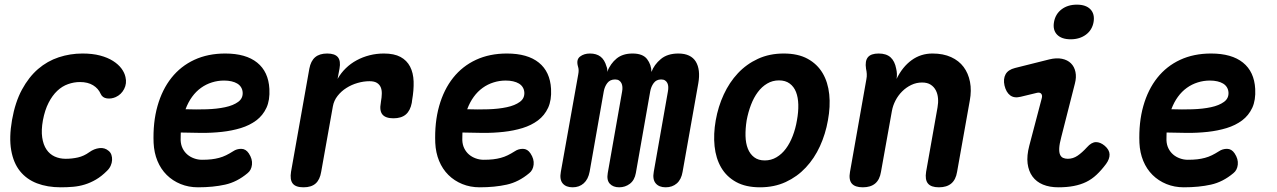

<svg xmlns="http://www.w3.org/2000/svg" viewBox="-20 -788 5440 818"><path d="M31.2 -276.8Q44.5 -352.4 73.5 -406.1Q102.5 -459.7 142.1 -493.9Q181.8 -528 230.5 -544Q279.2 -560 331.3 -560Q374.2 -560 406.5 -551.4Q438.9 -542.8 461.6 -528.3Q484.4 -513.8 497.6 -495.9Q510.7 -478.1 514.6 -459.6Q521.1 -432.4 508.8 -408.7Q496.6 -385.1 473 -374.4Q454.4 -366.2 435.4 -368.8Q416.4 -371.5 409 -387.9Q398.9 -411.2 376.5 -424.8Q354.1 -438.5 320.6 -438.5Q295.1 -438.5 270 -429.6Q244.8 -420.8 223.9 -401Q202.9 -381.2 187 -350.2Q171.1 -319.3 162.8 -275.5Q155.2 -233.5 159.8 -202.3Q164.4 -171.1 178.1 -151Q191.7 -130.9 212.9 -121.2Q234.1 -111.5 259.7 -111.5Q287.1 -111.5 312.4 -117.3Q337.7 -123.1 360.3 -139.5Q380.6 -154.3 403.5 -157Q426.4 -159.7 443.2 -145Q451.3 -138.3 454.7 -128Q458.1 -117.7 457.5 -105.9Q456.9 -94.1 451.5 -81.9Q446 -69.6 435.4 -59.7Q412.4 -36.7 388.9 -23Q365.4 -9.3 341.3 -1.9Q317.1 5.6 291.4 7.8Q265.8 10 238.9 10Q181.8 10 137.5 -7Q93.3 -24 65.2 -58.9Q37.2 -93.7 27.7 -148.1Q18.2 -202.4 31.2 -276.8Z M1040 -134.6Q1056.1 -110.4 1053.5 -86.7Q1050.9 -62.9 1034.8 -50.3Q990.1 -12.7 939.1 -1.4Q888.1 10 823.6 10Q783.6 10 749.5 -3.9Q715.5 -17.7 690.3 -42.7Q665.1 -67.7 650.7 -102.6Q636.4 -137.4 634.4 -179.4Q631.1 -265.9 651 -336.3Q670.9 -406.7 710.5 -456.5Q750.2 -506.4 808.1 -533.2Q866.1 -560 939.6 -560Q1027.6 -560 1075.7 -521.2Q1123.8 -482.4 1127.7 -409.2Q1130.3 -361.5 1115.2 -328.8Q1100 -296.1 1071.9 -275Q1043.8 -254 1006.1 -242.4Q968.3 -230.9 925.5 -226.2Q882.7 -221.5 837.5 -221.8Q792.3 -222.1 750.2 -223.4Q749.9 -215.6 749.8 -207.5Q749.6 -199.4 749.6 -191Q750.3 -171.6 757.9 -156.1Q765.5 -140.6 777.9 -129.9Q790.3 -119.2 806.7 -113.3Q823 -107.3 840.5 -107.3Q863.5 -107.3 880.8 -109.3Q898.1 -111.3 913.6 -115.5Q929 -119.6 943.3 -126.6Q957.6 -133.6 973.3 -143.6Q988.6 -154 1007.9 -153.9Q1027.3 -153.7 1040 -134.6ZM770.5 -322.6Q815.7 -321 860.1 -322.4Q904.5 -323.8 939.3 -331.3Q974 -338.7 994.8 -354Q1015.7 -369.2 1013.8 -395Q1012.8 -407.2 1006.8 -416.6Q1000.9 -426 990.7 -432.1Q980.6 -438.2 966.3 -441.5Q952 -444.8 934.7 -444.8Q907.9 -444.8 882.9 -436.9Q857.8 -429.1 836.4 -413.7Q814.9 -398.3 798.3 -375.4Q781.7 -352.6 770.5 -322.6Z M1273 10Q1239.5 10 1227 -6.3Q1214.5 -22.5 1219.9 -56L1297.9 -495.4Q1304 -528.2 1322.6 -544.1Q1341.2 -560 1374 -560Q1406.8 -560 1419.7 -544.1Q1432.5 -528.2 1426.4 -495.4L1418.2 -451.8Q1432.6 -477.2 1453.2 -497.2Q1473.8 -517.3 1499.4 -531.1Q1524.9 -545 1554.4 -552.5Q1583.8 -560 1615.6 -560Q1659.2 -560 1686.3 -545.4Q1713.3 -530.8 1727.1 -504.2Q1740.9 -477.5 1742.2 -440.8Q1743.4 -404.1 1735.7 -360.6L1734.4 -350Q1728 -316.5 1708.9 -300.2Q1689.7 -284 1656.2 -284Q1622.7 -284 1609.3 -300.2Q1596 -316.5 1602.4 -350L1603 -355Q1606.3 -373.1 1606.6 -388.7Q1607 -404.4 1602.1 -416.1Q1597.2 -427.8 1585.9 -434.9Q1574.6 -442 1553.9 -442Q1529.3 -442 1503.6 -434.6Q1477.9 -427.3 1455.9 -413.3Q1433.8 -399.4 1418.1 -379.3Q1402.4 -359.3 1398.1 -334.6L1348.4 -56Q1343 -22.5 1324.8 -6.3Q1306.5 10 1273 10Z M2240 -134.6Q2256.1 -110.4 2253.5 -86.7Q2250.9 -62.9 2234.8 -50.3Q2190.1 -12.7 2139.1 -1.4Q2088.1 10 2023.6 10Q1983.6 10 1949.5 -3.9Q1915.5 -17.7 1890.3 -42.7Q1865.1 -67.7 1850.7 -102.6Q1836.4 -137.4 1834.4 -179.4Q1831.1 -265.9 1851 -336.3Q1870.9 -406.7 1910.5 -456.5Q1950.2 -506.4 2008.1 -533.2Q2066.1 -560 2139.6 -560Q2227.6 -560 2275.7 -521.2Q2323.8 -482.4 2327.7 -409.2Q2330.3 -361.5 2315.2 -328.8Q2300 -296.1 2271.9 -275Q2243.8 -254 2206.1 -242.4Q2168.3 -230.9 2125.5 -226.2Q2082.7 -221.5 2037.5 -221.8Q1992.3 -222.1 1950.2 -223.4Q1949.9 -215.6 1949.8 -207.5Q1949.6 -199.4 1949.6 -191Q1950.3 -171.6 1957.9 -156.1Q1965.5 -140.6 1977.9 -129.9Q1990.3 -119.2 2006.7 -113.3Q2023 -107.3 2040.5 -107.3Q2063.5 -107.3 2080.8 -109.3Q2098.1 -111.3 2113.6 -115.5Q2129 -119.6 2143.3 -126.6Q2157.6 -133.6 2173.3 -143.6Q2188.6 -154 2207.9 -153.9Q2227.3 -153.7 2240 -134.6ZM1970.5 -322.6Q2015.7 -321 2060.1 -322.4Q2104.5 -323.8 2139.3 -331.3Q2174 -338.7 2194.8 -354Q2215.7 -369.2 2213.8 -395Q2212.8 -407.2 2206.8 -416.6Q2200.9 -426 2190.7 -432.1Q2180.6 -438.2 2166.3 -441.5Q2152 -444.8 2134.7 -444.8Q2107.9 -444.8 2082.9 -436.9Q2057.8 -429.1 2036.4 -413.7Q2014.9 -398.3 1998.3 -375.4Q1981.7 -352.6 1970.5 -322.6Z M2369.4 -55.9 2443.5 -471Q2445.5 -481.4 2445.2 -489.5Q2444.9 -497.7 2442.3 -505.3Q2434.3 -534.1 2451.2 -547Q2468.1 -560 2493.4 -560Q2521.1 -560 2538.5 -546.7Q2555.8 -533.4 2563.8 -505.3Q2566.4 -499.1 2567.1 -493.4Q2567.7 -487.7 2566.4 -481.5Q2581.3 -517.9 2607.3 -538.9Q2633.3 -560 2675 -560Q2718.7 -560 2736.9 -536.1Q2755.1 -512.2 2755.5 -481.5Q2767.1 -512.8 2795.4 -536.4Q2823.7 -560 2870.1 -560Q2896.9 -560 2915.6 -551.1Q2934.2 -542.2 2944.4 -525.5Q2954.6 -508.8 2957.4 -485.4Q2960.1 -462 2955.1 -433.4L2888.1 -55.9Q2882.7 -23.4 2863.6 -6.7Q2844.4 10 2816 10Q2787.6 10 2773.4 -7.1Q2759.3 -24.1 2765.4 -56.6L2825.5 -397.8Q2827.5 -408.3 2827.1 -417.6Q2826.8 -427 2823.3 -434Q2819.9 -441 2813.5 -445.2Q2807.2 -449.5 2796.8 -449.5Q2776.3 -449.5 2765 -434.1Q2753.7 -418.8 2750.1 -398.1L2689 -50.9Q2683.6 -20.4 2663.7 -5.2Q2643.7 10 2618 10Q2592.3 10 2578.1 -5.2Q2563.9 -20.4 2569.3 -50.9L2630.4 -397.8Q2632.4 -408 2631.7 -417.5Q2631 -427 2627.5 -433.8Q2624.1 -440.7 2617.5 -445.1Q2611 -449.5 2600.6 -449.5Q2579.1 -449.5 2567.5 -434.3Q2555.8 -419.1 2552.2 -398.1L2492.1 -56.6Q2486 -24.1 2467 -7.1Q2448 10 2419.6 10Q2391.2 10 2377.2 -6.7Q2363.3 -23.4 2369.4 -55.9Z M3218 10Q3157.2 10 3116.2 -12.6Q3075.3 -35.1 3052.5 -74.2Q3029.8 -113.2 3024.4 -165Q3019 -216.8 3029.3 -275.3Q3039.6 -333.8 3063.5 -385.4Q3087.4 -437.1 3123.8 -476Q3160.3 -514.9 3209.2 -537.4Q3258.2 -560 3319 -560Q3380.1 -560 3421.1 -537.4Q3462 -514.9 3484.8 -476.3Q3507.5 -437.8 3512.9 -386.1Q3518.3 -334.5 3507.3 -275.3Q3497 -216.8 3473.3 -165Q3449.6 -113.2 3413 -74.2Q3376.4 -35.1 3327.6 -12.6Q3278.8 10 3218 10ZM3238.2 -104.5Q3265.5 -104.5 3288.2 -118Q3311 -131.4 3328.1 -154.5Q3345.3 -177.5 3357.3 -208.8Q3369.4 -240 3375.3 -275.3Q3381.9 -311.3 3381.1 -342.2Q3380.3 -373.2 3371.4 -395.9Q3362.6 -418.6 3344.5 -432Q3326.4 -445.5 3298.8 -445.5Q3271.2 -445.5 3248.5 -432Q3225.7 -418.6 3208.6 -395.5Q3191.4 -372.5 3179.5 -341.4Q3167.6 -310.3 3161 -275Q3155.4 -239.7 3156.2 -208.6Q3157 -177.5 3166.2 -154.5Q3175.4 -131.4 3193.2 -118Q3210.9 -104.5 3238.2 -104.5Z M3723.4 -560Q3756.2 -560 3774.2 -543.7Q3792.1 -527.5 3798.1 -495.4Q3800.7 -484.9 3801.2 -473.6Q3801.7 -462.3 3799.7 -451.8Q3824.8 -503.3 3863.8 -531.6Q3902.8 -560 3952.9 -560Q3998.5 -560 4032 -544.7Q4065.4 -529.5 4085.4 -502.7Q4105.4 -476 4112.6 -439.2Q4119.7 -402.5 4111.7 -359.5L4057.6 -56Q4052.2 -22.5 4032.9 -6.3Q4013.6 10 3980.1 10Q3946.6 10 3933.4 -6.3Q3920.2 -22.5 3925.6 -56L3974.3 -330.7Q3977.9 -350.4 3976.3 -369.3Q3974.7 -388.3 3967 -403.1Q3959.3 -418 3945.1 -427.2Q3931 -436.5 3908.2 -436.5Q3884 -436.5 3862.4 -426.1Q3840.7 -415.7 3823.5 -398.5Q3806.3 -381.3 3795.1 -359.6Q3783.9 -337.9 3779.9 -315.3L3733.4 -56Q3728 -22.5 3708.7 -6.3Q3689.4 10 3655.9 10Q3622.4 10 3608.8 -6.3Q3595.3 -22.5 3601.4 -56L3671.2 -450.8Q3673.5 -462.3 3672.8 -473.1Q3672.2 -483.9 3669.6 -495.4Q3664.6 -528.2 3677.6 -544.1Q3690.6 -560 3723.4 -560Z M4328.8 -375.8Q4301.1 -368.7 4283.7 -381.8Q4266.4 -395 4259.6 -423.7Q4253.5 -451.6 4264.1 -471.2Q4274.7 -490.9 4304.3 -498.3L4450.7 -535Q4481 -542.4 4504.6 -537.5Q4528.2 -532.6 4542.7 -518.2Q4557.2 -503.9 4561.9 -481.4Q4566.6 -459 4559.5 -432L4501.2 -203Q4493.7 -174.8 4492.8 -157Q4491.9 -139.1 4496.3 -129.2Q4500.6 -119.3 4509.2 -115.4Q4517.8 -111.5 4529.3 -111.5Q4551.7 -111.5 4570.9 -124.6Q4590 -137.6 4611 -160.6Q4630.1 -182.1 4648.9 -182.5Q4667.7 -182.8 4686.7 -166.9Q4706.7 -149.6 4707.2 -130.2Q4707.7 -110.7 4692.3 -89.5Q4672.2 -62.6 4651.8 -43.5Q4631.4 -24.3 4607.5 -12.7Q4583.5 -1.1 4554.4 4.4Q4525.4 10 4489.1 10Q4451.6 10 4423.5 -1.6Q4395.5 -13.2 4378.8 -36Q4362.2 -58.7 4358 -91.6Q4353.9 -124.4 4365.2 -167.3L4418 -368.1Q4422 -381.4 4416.2 -388.4Q4410.5 -395.5 4397.8 -392.5ZM4541.4 -620.6Q4502.8 -620.6 4483.6 -640.4Q4464.5 -660.3 4470.5 -694.1Q4476.5 -728.3 4502.9 -748.3Q4529.3 -768.2 4567.9 -768.2Q4606.5 -768.2 4625.7 -748.3Q4644.8 -728.3 4639.1 -694.1Q4633.1 -660.2 4606.6 -640.4Q4580 -620.6 4541.4 -620.6Z M5240 -134.6Q5256.1 -110.4 5253.5 -86.7Q5250.9 -62.9 5234.8 -50.3Q5190.1 -12.7 5139.1 -1.4Q5088.1 10 5023.6 10Q4983.6 10 4949.5 -3.9Q4915.5 -17.7 4890.3 -42.7Q4865.1 -67.7 4850.7 -102.6Q4836.4 -137.4 4834.4 -179.4Q4831.1 -265.9 4851 -336.3Q4870.9 -406.7 4910.5 -456.5Q4950.2 -506.4 5008.1 -533.2Q5066.1 -560 5139.6 -560Q5227.6 -560 5275.7 -521.2Q5323.8 -482.4 5327.7 -409.2Q5330.3 -361.5 5315.2 -328.8Q5300 -296.1 5271.9 -275Q5243.8 -254 5206.1 -242.4Q5168.3 -230.9 5125.5 -226.2Q5082.7 -221.5 5037.5 -221.8Q4992.3 -222.1 4950.2 -223.4Q4949.9 -215.6 4949.8 -207.5Q4949.6 -199.4 4949.6 -191Q4950.3 -171.6 4957.9 -156.1Q4965.5 -140.6 4977.9 -129.9Q4990.3 -119.2 5006.7 -113.3Q5023 -107.3 5040.5 -107.3Q5063.5 -107.3 5080.8 -109.3Q5098.1 -111.3 5113.6 -115.5Q5129 -119.6 5143.3 -126.6Q5157.6 -133.6 5173.3 -143.6Q5188.6 -154 5207.9 -153.9Q5227.3 -153.7 5240 -134.6ZM4970.5 -322.6Q5015.7 -321 5060.1 -322.4Q5104.5 -323.8 5139.3 -331.3Q5174 -338.7 5194.8 -354Q5215.7 -369.2 5213.8 -395Q5212.8 -407.2 5206.8 -416.6Q5200.9 -426 5190.7 -432.1Q5180.6 -438.2 5166.3 -441.5Q5152 -444.8 5134.7 -444.8Q5107.9 -444.8 5082.9 -436.9Q5057.8 -429.1 5036.4 -413.7Q5014.9 -398.3 4998.3 -375.4Q4981.7 -352.6 4970.5 -322.6Z"/></svg>

Font: Maple Mono
Style: Italic
Weight: 400
Italic angle: -10°
Monospace: yes
Designer: subframe7536
Version: Version 7.300